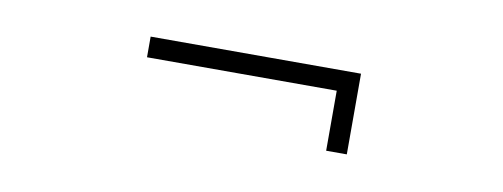

<svg xmlns="http://www.w3.org/2000/svg" viewBox="-29 -404 767 293"><g transform="rotate(10 355.0 -257.5)"><path d="M513.5 -320V-195H481.5V-288H187.5V-320Z"/></g></svg>

Font: League Mono Thin
Style: Regular
Weight: 100
Width: 6
Designer: Tyler Finck
Foundry: The League of Moveable Type / Tyler Finck
Version: Version 2.300;RELEASE